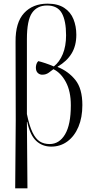

<svg xmlns="http://www.w3.org/2000/svg" viewBox="-20 -791 514 1049"><path d="M63 238 66 -133 65 -563Q64 -668 111.5 -719.5Q159 -771 240 -771Q296 -771 331 -748Q366 -725 381.5 -686Q397 -647 397 -601Q397 -541 371 -498.5Q345 -456 295 -427V-425Q353 -402 391.5 -354.5Q430 -307 430 -217Q430 -149 408.5 -98Q387 -47 348.5 -18.5Q310 10 260 10Q211 10 177.5 -21.5Q144 -53 129 -125H127L130 238ZM251 -4Q304 -4 335.5 -57Q367 -110 367 -216Q367 -292 340 -342.5Q313 -393 272 -413Q262 -405 246.5 -394Q231 -383 213 -383Q198 -382 187 -392Q176 -402 176 -422Q176 -429 178.5 -439Q181 -449 189 -457Q203 -454 227 -446Q251 -438 274 -428Q305 -452 323 -495.5Q341 -539 341 -598Q341 -678 317.5 -719.5Q294 -761 237 -761Q183 -761 155 -720.5Q127 -680 127 -577V-168Q140 -104 157.5 -68Q175 -32 197.5 -18Q220 -4 251 -4Z"/></svg>

Font: Noto Serif Display Condensed Light
Style: Regular
Weight: 300
Width: 3
Designer: Monotype Design Team
Foundry: Monotype Imaging Inc.
Version: Version 2.009